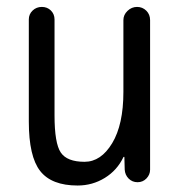

<svg xmlns="http://www.w3.org/2000/svg" viewBox="-20 -540 540 569"><path d="M210 9.8Q132.8 9.8 99.1 -33.2Q65.4 -76.2 65.4 -179.7V-482.4Q65.4 -498 76.7 -508.8Q87.9 -519.5 104 -519.5Q120.1 -519.5 130.9 -508.8Q141.6 -498 141.6 -482.4V-198.2Q141.6 -115.2 160.2 -87.9Q178.7 -60.5 230.5 -60.5Q279.3 -60.5 312.5 -115.7Q345.7 -170.9 345.7 -267.6V-480.5Q345.7 -496.1 357.9 -507.8Q370.1 -519.5 386.2 -519.5Q402.3 -519.5 413.6 -508.3Q424.8 -497.1 424.8 -480.5V-37.1Q424.8 -22.5 414.1 -11.2Q403.3 0 387.7 0Q372.1 0 361.3 -10.7Q350.6 -21.5 349.6 -37.1L348.6 -74.2Q348.6 -75.2 347.7 -75.2Q345.7 -75.2 345.7 -74.2Q327.1 -35.2 290.5 -12.7Q253.9 9.8 210 9.8Z"/></svg>

Font: Rounded Mgen+ 1m regular
Style: Regular
Weight: 400
Designer: [Source Han Sans]
Ryoko NISHIZUKA  (kana & ideographs); Paul D. Hunt (Latin, Greek & Cyrillic); Wenlong ZHANG  (bopomofo
Version: Version 1.059.20150602